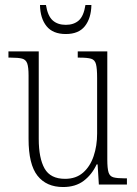

<svg xmlns="http://www.w3.org/2000/svg" viewBox="-20 -743 550 773"><path d="M234 10Q167 10 131 -35.5Q95 -81 95 -184V-439Q95 -473 89.5 -488Q84 -503 69 -507Q54 -511 23 -511H14V-536H136V-184Q136 -106 159.5 -64.5Q183 -23 242 -23Q286 -23 314.5 -48Q343 -73 357 -114.5Q371 -156 371 -205V-429Q371 -467 366.5 -484.5Q362 -502 347 -506.5Q332 -511 300 -511H293V-536H412V-101Q412 -65 417 -49Q422 -33 437 -29Q452 -25 481 -25H491V0H378L373 -81H369Q350 -40 317 -15Q284 10 234 10ZM245 -606Q193 -606 167.5 -637.5Q142 -669 141 -723H165Q172 -679 192 -661Q212 -643 245 -643Q277 -643 297 -660.5Q317 -678 324 -723H348Q347 -670 322 -638Q297 -606 245 -606Z"/></svg>

Font: Noto Serif Bengali Condensed ExtraLight
Style: Regular
Weight: 200
Width: 3
Designer: Juan Bruce, Universal Thirst, Indian Type Foundry and the Monotype Design Team.
Foundry: Monotype Imaging Inc.
Version: Version 2.003; ttfautohint (v1.8.4.7-5d5b)